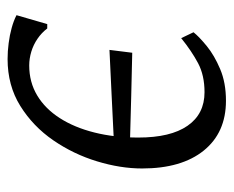

<svg xmlns="http://www.w3.org/2000/svg" viewBox="-75 -531 616 506"><g transform="rotate(90 233.0 -278.0)"><path d="M245.5 -565.5Q329.5 -565.5 376.8 -507Q424 -448.5 424 -344.5Q424 -287.5 405.2 -225.8Q386.5 -164 349.8 -110.5Q313 -57 259.2 -23.5Q205.5 10 135.5 10Q115 10 93.8 7.2Q72.5 4.5 53.5 -0.8Q34.5 -6 20 -13.5L43.5 -94.5H55Q66.5 -79.5 82.2 -68.8Q98 -58 116.2 -52.5Q134.5 -47 152.5 -47Q196.5 -47 231.5 -68Q266.5 -89 291.2 -127.5Q316 -166 329.2 -218.8Q342.5 -271.5 342.5 -334.5Q342.5 -419.5 311.5 -464.2Q280.5 -509 223 -509Q178.5 -509 146.5 -492Q114.5 -475 80.5 -447.5L65 -480Q77 -495 101.5 -515Q126 -535 162 -550.2Q198 -565.5 245.5 -565.5ZM111.5 -258.5 119 -318.5Q178 -317 233.8 -315.8Q289.5 -314.5 355 -312.5L350.5 -270Q291 -267 231.5 -264.2Q172 -261.5 111.5 -258.5Z"/></g></svg>

Font: Merriweather 24pt Light
Style: Italic
Weight: 300
Italic angle: -7.8°
Version: Version 2.101